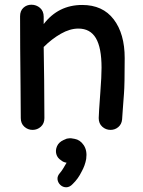

<svg xmlns="http://www.w3.org/2000/svg" viewBox="-20 -550 604 813"><path d="M118 0Q138 0 153 -13.5Q168 -27 168 -50L167 -209L165 -351Q199 -385 237.5 -407Q276 -429 312 -429Q362 -429 386 -388.5Q410 -348 410 -263Q410 -226 405 -161Q398 -66 398 -50Q398 -27 413 -13.5Q428 0 448 0Q467 0 481 -12Q495 -24 497 -44L500 -87L505 -154Q508 -190 508 -304Q508 -407 461.5 -468Q415 -529 328 -529Q227 -529 165 -448V-479Q165 -503 149.5 -516.5Q134 -530 113 -530Q93 -530 79 -517Q65 -504 65 -481Q65 -356 67 -186Q68 -129 68 -50Q68 -27 83 -13.5Q98 0 118 0ZM288 229Q311 207 326 176Q340 151 345 123Q350 87 334 64Q319 42 296 38Q287 36 281 35.5Q275 35 263 37L249 43Q229 52 221.5 69Q214 86 218.5 102.5Q223 119 239 129Q248 137 262 139Q244 171 235 181Q222 195 223.5 209Q225 223 235.5 233Q246 243 260.5 243Q275 243 288 229Z"/></svg>

Font: Balsamiq Sans
Style: Regular
Weight: 400
Designer: Michael Angeles
Foundry: Balsamiq SRL
Version: Version 1.020; ttfautohint (v1.8.4.7-5d5b);gftools[0.9.26]